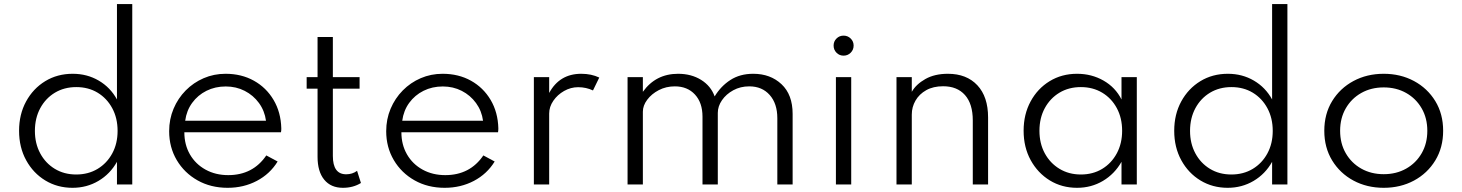

<svg xmlns="http://www.w3.org/2000/svg" viewBox="-20 -880 6974 916"><path d="M326 16Q394 16 449.8 -17Q505.5 -50 538 -108V0H611V-860.5H538V-405.5Q506.5 -463 451 -495.5Q395.5 -528 327 -528Q253.5 -528 195.8 -492.8Q138 -457.5 104.5 -396Q71 -334.5 71 -256Q71 -177 104.8 -115.5Q138.5 -54 196.2 -19Q254 16 326 16ZM343.5 -47.5Q286 -47.5 241.5 -74.5Q197 -101.5 171.8 -148.5Q146.5 -195.5 146.5 -255.5Q146.5 -316.5 172 -363.8Q197.5 -411 242 -437.8Q286.5 -464.5 344 -464.5Q401.5 -464.5 445.8 -437.8Q490 -411 515.5 -363.8Q541 -316.5 541 -255.5Q541 -195 515.5 -148Q490 -101 445.5 -74.2Q401 -47.5 343.5 -47.5Z M1066 16Q1142.5 16 1205.2 -17Q1268 -50 1304.5 -109.5L1250.5 -138.5Q1186.5 -44.5 1069 -44.5Q1008 -44.5 960.5 -70.8Q913 -97 886.2 -143.2Q859.5 -189.5 859.5 -249H1320.5Q1321.5 -254.5 1321.8 -258.5Q1322 -262.5 1322 -268Q1320 -344.5 1285.2 -403.2Q1250.5 -462 1191.2 -495Q1132 -528 1056 -528Q1000.5 -528 951.8 -507Q903 -486 866 -448.5Q829 -411 808 -361.2Q787 -311.5 787 -254Q787 -177.5 823.2 -116.2Q859.5 -55 922.5 -19.5Q985.5 16 1066 16ZM863.5 -304Q870 -352.5 896.8 -389.2Q923.5 -426 965 -446.8Q1006.5 -467.5 1057 -467.5Q1106.5 -467.5 1147.5 -446.5Q1188.5 -425.5 1215.5 -388.5Q1242.5 -351.5 1249 -304Z M1616 16Q1665 16 1702 -7L1683.5 -65Q1661.5 -48.5 1631.5 -48.5Q1568 -48.5 1568 -136V-457H1695.5V-512H1568V-703.5H1495V-512H1443V-457H1495V-132Q1495 -61.5 1526.8 -22.8Q1558.5 16 1616 16Z M2101.5 16Q2178 16 2240.8 -17Q2303.5 -50 2340 -109.5L2286 -138.5Q2222 -44.5 2104.5 -44.5Q2043.5 -44.5 1996 -70.8Q1948.5 -97 1921.8 -143.2Q1895 -189.5 1895 -249H2356Q2357 -254.5 2357.2 -258.5Q2357.5 -262.5 2357.5 -268Q2355.5 -344.5 2320.8 -403.2Q2286 -462 2226.8 -495Q2167.5 -528 2091.5 -528Q2036 -528 1987.2 -507Q1938.5 -486 1901.5 -448.5Q1864.5 -411 1843.5 -361.2Q1822.5 -311.5 1822.5 -254Q1822.5 -177.5 1858.8 -116.2Q1895 -55 1958 -19.5Q2021 16 2101.5 16ZM1899 -304Q1905.5 -352.5 1932.2 -389.2Q1959 -426 2000.5 -446.8Q2042 -467.5 2092.5 -467.5Q2142 -467.5 2183 -446.5Q2224 -425.5 2251 -388.5Q2278 -351.5 2284.5 -304Z M2527 0H2600V-338Q2600 -370.5 2619.8 -399.2Q2639.5 -428 2671.2 -446Q2703 -464 2738 -464Q2776.5 -464 2809 -448.5L2839 -510Q2801.5 -528 2753 -528Q2649.5 -528 2600 -436.5V-512H2527Z M2974 0H3047V-347Q3047 -376.5 3067.8 -404.2Q3088.5 -432 3123 -450Q3157.5 -468 3199.5 -468Q3259.5 -468 3295.5 -429Q3331.5 -390 3331.5 -323.5V0H3404.5V-341.5Q3404.5 -373 3424.5 -402Q3444.5 -431 3478.5 -449.5Q3512.5 -468 3554.5 -468Q3615.5 -468 3652 -427Q3688.5 -386 3688.5 -316V0H3761.5V-336.5Q3761.5 -428.5 3708.5 -478.2Q3655.5 -528 3573.5 -528Q3510.5 -528 3464.8 -498.5Q3419 -469 3389.5 -420Q3371.5 -470 3324.8 -499Q3278 -528 3215 -528Q3108.5 -528 3047 -442V-512H2974Z M4004.5 -614.5Q4024.5 -614.5 4038.5 -628.5Q4052.5 -642.5 4052.5 -662.5Q4052.5 -682.5 4038.5 -696.2Q4024.5 -710 4004.5 -710Q3984.5 -710 3970.8 -696.2Q3957 -682.5 3957 -662.5Q3957 -642.5 3970.8 -628.5Q3984.5 -614.5 4004.5 -614.5ZM3968 0H4041V-512H3968Z M4257 0H4330V-333.5Q4330 -369.5 4347.8 -400.2Q4365.5 -431 4399 -449.8Q4432.5 -468.5 4479.5 -468.5Q4546.5 -468.5 4583.8 -426.5Q4621 -384.5 4621 -305.5V0H4694V-319.5Q4694 -418.5 4642.8 -473.2Q4591.5 -528 4502.5 -528Q4439 -528 4394.8 -503Q4350.5 -478 4330 -442V-512H4257Z M5118.5 16Q5186.5 16 5242 -17Q5297.5 -50 5330.5 -108V0H5403.5V-512H5330.5V-405.5Q5301.5 -463 5244.8 -495.5Q5188 -528 5118.5 -528Q5045.5 -528 4987.8 -492.8Q4930 -457.5 4896.8 -396Q4863.5 -334.5 4863.5 -256.5Q4863.5 -177.5 4897.2 -116Q4931 -54.5 4988.5 -19.2Q5046 16 5118.5 16ZM5136.5 -47.5Q5079.5 -47.5 5034.8 -74.5Q4990 -101.5 4964.5 -148.5Q4939 -195.5 4939 -256Q4939 -317 4964.5 -364Q4990 -411 5034.5 -437.8Q5079 -464.5 5136.5 -464.5Q5194 -464.5 5238.5 -437.8Q5283 -411 5308.2 -364Q5333.5 -317 5333.5 -256Q5333.5 -195.5 5308 -148.2Q5282.5 -101 5238.2 -74.2Q5194 -47.5 5136.5 -47.5Z M5837 16Q5905 16 5960.8 -17Q6016.5 -50 6049 -108V0H6122V-860.5H6049V-405.5Q6017.5 -463 5962 -495.5Q5906.5 -528 5838 -528Q5764.5 -528 5706.8 -492.8Q5649 -457.5 5615.5 -396Q5582 -334.5 5582 -256Q5582 -177 5615.8 -115.5Q5649.5 -54 5707.2 -19Q5765 16 5837 16ZM5854.5 -47.5Q5797 -47.5 5752.5 -74.5Q5708 -101.5 5682.8 -148.5Q5657.5 -195.5 5657.5 -255.5Q5657.5 -316.5 5683 -363.8Q5708.5 -411 5753 -437.8Q5797.5 -464.5 5855 -464.5Q5912.5 -464.5 5956.8 -437.8Q6001 -411 6026.5 -363.8Q6052 -316.5 6052 -255.5Q6052 -195 6026.5 -148Q6001 -101 5956.5 -74.2Q5912 -47.5 5854.5 -47.5Z M6581.5 16Q6661.5 16 6725.8 -18.5Q6790 -53 6827.5 -114.5Q6865 -176 6865 -256Q6865 -336.5 6827.5 -397.8Q6790 -459 6725.8 -493.5Q6661.5 -528 6581.5 -528Q6501.5 -528 6437.2 -493.5Q6373 -459 6335.5 -397.8Q6298 -336.5 6298 -256Q6298 -176 6335.5 -114.5Q6373 -53 6437.2 -18.5Q6501.5 16 6581.5 16ZM6581.5 -49Q6521.5 -49 6474.5 -75.5Q6427.5 -102 6400.5 -148.8Q6373.5 -195.5 6373.5 -256Q6373.5 -316.5 6400.5 -363.2Q6427.5 -410 6474.5 -436.5Q6521.5 -463 6581.5 -463Q6641.5 -463 6688.5 -436.5Q6735.5 -410 6762.5 -363.2Q6789.5 -316.5 6789.5 -256Q6789.5 -195.5 6762.5 -148.8Q6735.5 -102 6688.5 -75.5Q6641.5 -49 6581.5 -49Z"/></svg>

Font: Spartan
Style: Regular
Weight: 400
Designer: Matt Bailey, Mirko Velimirovic
Foundry: Matt Bailey
Version: Version 1.003; ttfautohint (v1.8.3)